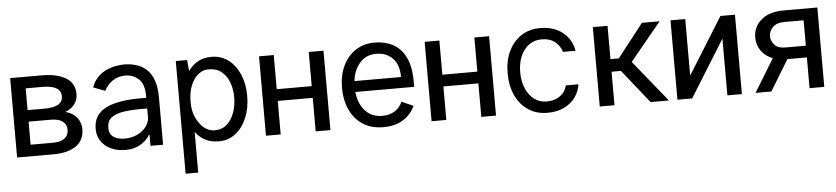

<svg xmlns="http://www.w3.org/2000/svg" viewBox="-44 -811 5544 1273"><g transform="rotate(-5 2727.5 -174.5)"><path d="M286.9 0H44V-528.4H252.8Q354 -528.4 413.5 -493.3Q473 -458.1 473 -383.5Q473 -347.3 451.5 -318Q430 -288.7 388.8 -273.1Q438.9 -260.3 465.2 -226.6Q491.5 -192.8 491.5 -150.6Q491.5 -76 436.6 -38Q381.7 0 286.9 0ZM140.6 -451.7V-306.8H252.8Q375 -306.8 375 -377.8Q375 -451.7 252.8 -451.7ZM393.5 -153.4Q393.5 -189.6 366.8 -209.9Q340.2 -230.1 286.9 -230.1H140.6V-76.7H286.9Q340.2 -76.7 366.8 -96.9Q393.5 -117.2 393.5 -153.4Z M931.8 0V-73.9H927.6Q919 -56.1 897.5 -35.9Q876.1 -15.6 842.9 -1.4Q809.7 12.8 765.6 12.8Q683.6 12.8 631.6 -30.2Q579.5 -73.2 579.5 -143.5Q579.5 -208.8 617.9 -247.3Q656.2 -285.9 725.5 -302.7Q794.7 -319.6 887.8 -319.6H931.8V-329.5Q931.8 -410.5 894.7 -444.6Q857.6 -478.7 805.4 -478.7Q757.5 -478.7 721.2 -454.2Q685 -429.7 664.8 -389.2L586.6 -419Q603 -462.4 630.1 -488.8Q657.3 -515.3 688.9 -528.9Q720.5 -542.6 750.9 -547.6Q781.2 -552.6 804 -552.6Q845.2 -552.6 883 -541.5Q920.8 -530.5 950.8 -504.1Q980.8 -477.6 998.2 -431.3Q1015.6 -384.9 1015.6 -313.9V0ZM931.8 -248.6H887.8Q823.9 -248.6 773.1 -240.9Q722.3 -233.3 692.8 -210.8Q663.4 -188.2 663.4 -143.5Q663.4 -109.4 680.2 -92Q697.1 -74.6 720.3 -68.5Q743.6 -62.5 762.8 -62.5Q813.2 -62.5 851.2 -81Q889.2 -99.4 910.5 -129.3Q931.8 -159.1 931.8 -193.2Z M1147.7 204.5V-545.5H1223L1230.1 -471.9Q1255.3 -508.5 1293.5 -530.5Q1331.7 -552.6 1386.4 -552.6Q1449.6 -552.6 1497.5 -516.3Q1545.5 -480.1 1572.4 -417.3Q1599.4 -354.4 1599.4 -274.1Q1599.4 -192.5 1572.3 -128.2Q1545.1 -63.9 1497.3 -27Q1449.6 9.9 1387.8 9.9Q1333.1 9.9 1295.1 -10.7Q1257.1 -31.2 1231.5 -66.1V204.5ZM1512.8 -274.1Q1512.8 -325.3 1496.4 -370.4Q1480.1 -415.5 1446.4 -443.5Q1412.6 -471.6 1360.8 -471.6Q1328.8 -471.6 1304.9 -456.9Q1280.9 -442.1 1264.7 -419.6Q1248.6 -397 1239.3 -372.5Q1230.1 -348 1227.3 -328.1Q1221.9 -302.6 1221.9 -267.4Q1221.9 -232.2 1227.3 -208.8Q1230.8 -188.9 1241.3 -164.4Q1251.8 -139.9 1269.2 -117.4Q1286.6 -94.8 1310.9 -80.1Q1335.2 -65.3 1366.5 -65.3Q1413.4 -65.3 1446 -94.1Q1478.7 -122.9 1495.7 -170.5Q1512.8 -218 1512.8 -274.1Z M1798.3 -528.4V-301.1H2031.2V-528.4H2129.3V0H2031.2V-223H1798.3V0H1700.3V-528.4Z M2480.1 11.4Q2402 11.4 2346.1 -24.7Q2290.1 -60.7 2260.1 -124.8Q2230.1 -188.9 2230.1 -272.7Q2230.1 -354.4 2259.9 -417.6Q2289.8 -480.8 2344.1 -516.7Q2398.4 -552.6 2471.6 -552.6Q2539.8 -552.6 2593 -524.3Q2646.3 -496.1 2676.8 -434.5Q2707.4 -372.9 2707.4 -272.7V-237.2H2315.7Q2323.9 -159.1 2367 -111.5Q2410.2 -63.9 2480.1 -63.9Q2530.2 -63.9 2564.1 -85.9Q2598 -108 2615.1 -146.3L2691.8 -112.2Q2668.3 -57.9 2615.2 -23.3Q2562.1 11.4 2480.1 11.4ZM2473 -477.3Q2409.1 -477.3 2367 -430.8Q2324.9 -384.2 2316.1 -309.7H2626.4Q2626.4 -390.6 2585.4 -433.9Q2544.4 -477.3 2473 -477.3Z M2900.6 -528.4V-301.1H3133.5V-528.4H3231.5V0H3133.5V-223H2900.6V0H2802.6V-528.4Z M3794 -382.1H3710.2Q3699.6 -421.5 3665.7 -449.4Q3631.7 -477.3 3575.3 -477.3Q3527.7 -477.3 3491.8 -451Q3456 -424.7 3436.1 -378.6Q3416.2 -332.4 3416.2 -272.7Q3416.2 -210.2 3436.6 -163.2Q3457 -116.1 3492.7 -90Q3528.4 -63.9 3573.9 -63.9Q3627.1 -63.9 3662.8 -89.1Q3698.5 -114.3 3710.2 -159.1H3794Q3786.9 -110.8 3758.9 -72.3Q3730.8 -33.7 3683.9 -11.2Q3637.1 11.4 3573.9 11.4Q3500.7 11.4 3446.4 -24.7Q3392 -60.7 3362.2 -124.8Q3332.4 -188.9 3332.4 -272.7Q3332.4 -354.4 3362 -417.6Q3391.7 -480.8 3445.8 -516.7Q3500 -552.6 3573.9 -552.6Q3637.8 -552.6 3684.5 -529.5Q3731.2 -506.4 3759.1 -467.7Q3786.9 -429 3794 -382.1Z M4259.9 0 4082.4 -223H4019.9V0H3921.9V-528.4H4019.9V-306.8H4075.3L4248.6 -528.4H4366.5L4158.7 -275.9L4382.1 0Z M4536.9 -152 4771.3 -528.4H4867.9V0H4771.3V-377.8L4536.9 0H4438.9V-528.4H4536.9Z M5191.8 -528.4H5416.2V0H5318.2V-204.5H5188.6L5063.9 0H4958.8L5092.7 -219.5Q5042.6 -238.6 5015.6 -277.5Q4988.6 -316.4 4988.6 -366.5Q4988.6 -436.8 5042.3 -482.6Q5095.9 -528.4 5191.8 -528.4ZM5181.8 -282.7H5318.2V-451.7H5191.8Q5136.4 -451.7 5111.5 -424.5Q5086.6 -397.4 5086.6 -366.5Q5086.6 -335.6 5109.2 -309.1Q5131.7 -282.7 5181.8 -282.7Z"/></g></svg>

Font: Interface
Style: Regular
Weight: 400
Designer: Rasmus Andersson
Foundry: rsms
Version: Version 1.8